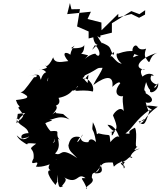

<svg xmlns="http://www.w3.org/2000/svg" viewBox="-20 -1157 1061 1263"><path d="M347 -413C364 -441 286 -373 312 -391C363 -445 370 -458 315 -481C307 -446 394 -456 365 -513C464 -531 473 -601 454 -562C485 -554 485 -599 492 -589C448 -535 496 -576 591 -555C607 -606 532 -669 527 -627C570 -666 564 -693 556 -611C489 -688 518 -614 538 -661C645 -711 603 -713 673 -710C639 -695 724 -707 657 -718C646 -678 617 -647 594 -598C686 -665 729 -657 719 -584C713 -581 764 -632 771 -609C714 -541 766 -503 817 -535C814 -492 783 -488 869 -515C852 -550 809 -483 853 -546C775 -548 783 -527 794 -426C770 -468 719 -403 724 -396C758 -315 755 -299 704 -286C728 -306 704 -248 723 -272C749 -331 745 -255 687 -336C738 -337 757 -271 766 -253C750 -280 700 -216 706 -221C696 -291 717 -256 627 -280C607 -264 629 -282 591 -353C581 -270 592 -340 612 -222C569 -268 545 -214 576 -196C561 -212 503 -199 512 -111C559 -100 589 -102 584 -142C602 -156 525 -145 593 -234C544 -203 485 -234 526 -273C483 -199 478 -218 507 -255C436 -273 434 -205 430 -202C432 -162 458 -150 488 -117C367 -199 395 -125 342 -147C398 -202 336 -270 378 -232C328 -278 396 -302 312 -294C362 -234 333 -204 319 -225C317 -205 355 -222 332 -286C332 -274 300 -298 278 -347C317 -366 351 -364 284 -371C321 -355 359 -410 437 -371L395 -407ZM142 -413C164 -418 70 -372 121 -352C158 -354 94 -369 90 -381C93 -327 159 -331 168 -280C183 -282 103 -285 124 -245C195 -259 152 -258 172 -258C123 -219 103 -260 90 -266C105 -236 132 -223 153 -209C178 -204 126 -221 218 -212C149 -161 209 -198 201 -115C162 -45 255 -125 216 -61C259 -53 323 -83 326 -83C352 -116 355 -134 354 -46C374 -49 408 -126 293 -110C355 -93 245 -51 342 -25C280 -60 283 -12 345 60C368 13 351 71 358 -7C363 92 374 77 396 67C368 71 441 30 399 8C496 66 486 -29 543 15C496 13 527 14 552 86C520 74 616 48 584 12C584 -51 627 15 641 -80C632 -78 686 -11 604 -17C662 -78 637 -91 722 -88C736 -41 714 -65 774 -91C778 -105 789 -87 795 -49C819 -63 747 -115 786 -67C805 -105 811 -84 771 -101C812 -79 825 -139 851 -123C825 -102 837 -162 900 -179C877 -179 842 -149 885 -196C859 -173 889 -271 868 -317C790 -282 869 -274 805 -279C854 -313 866 -364 966 -436C940 -358 933 -314 891 -359C943 -356 944 -399 896 -347C935 -345 922 -390 1018 -455C913 -472 946 -457 980 -434C957 -427 957 -415 938 -484C970 -470 1013 -503 939 -543C937 -577 917 -536 941 -617C965 -544 979 -568 970 -571C949 -528 1030 -556 1020 -611C999 -559 978 -583 1016 -602C1012 -596 953 -619 976 -661C1014 -647 969 -697 917 -653C893 -697 917 -711 935 -699C851 -705 894 -774 1015 -810C946 -784 980 -709 939 -776C989 -760 908 -750 941 -837C880 -815 879 -877 886 -847C866 -888 816 -799 892 -794C850 -783 839 -752 887 -845C849 -799 861 -841 755 -804C742 -815 740 -769 781 -738C731 -743 711 -828 701 -763C711 -822 745 -823 724 -794C696 -851 714 -848 648 -877C670 -843 629 -900 618 -924C651 -885 650 -944 606 -940C578 -927 604 -854 622 -865C593 -839 570 -805 605 -861C650 -820 638 -764 607 -804C550 -798 503 -726 560 -793C472 -818 539 -777 534 -867C537 -842 490 -838 447 -840C501 -876 451 -855 443 -797C412 -821 381 -811 429 -755C400 -754 340 -732 330 -780C291 -696 268 -730 288 -721C254 -740 295 -724 290 -699C293 -730 293 -697 233 -701C299 -709 305 -628 290 -622C317 -708 262 -691 249 -632C236 -657 254 -680 163 -655C248 -679 223 -644 204 -649C140 -561 133 -552 115 -551C191 -516 162 -508 85 -499C101 -449 106 -477 113 -437C187 -501 90 -441 99 -450C139 -391 151 -403 88 -346L97 -408ZM934 -1061 895 -1040 844 -1065 758 -1043V-1066L648 -958L647 -1009L556 -1032L578 -1080L422 -1064L440 -1137L450 -1096L506 -1097L487 -983L563 -950V-904L716 -942V-1004L844 -1084L897 -1064L935 -1090Z"/></svg>

Font: Hussar Lance
Style: Italic
Weight: 700
Foundry: Cannot Into Space Fonts, PlusOne Fonts
Version: Version 2.27